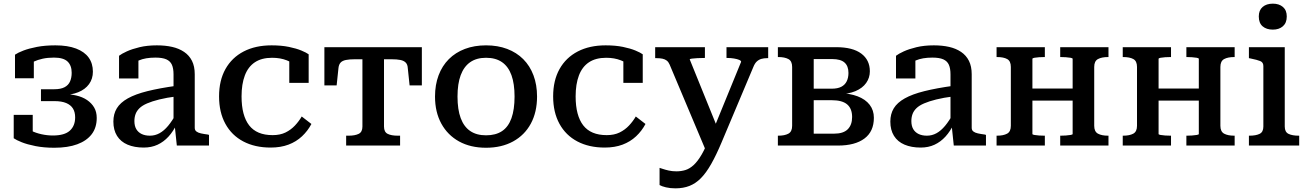

<svg xmlns="http://www.w3.org/2000/svg" viewBox="-20 -796 7152 1050"><path d="M269 -55Q333 -55 362 -81.5Q391 -108 391 -154Q391 -183 379 -202.5Q367 -222 342 -232.5Q317 -243 278 -243H204V-308H277Q312 -308 333 -319Q354 -330 363 -350.5Q372 -371 372 -398Q372 -438 349.5 -459.5Q327 -481 275 -481Q241 -481 213.5 -475Q186 -469 163.5 -458.5Q141 -448 123 -432Q121 -441 122.5 -448.5Q124 -456 129.5 -462.5Q135 -469 144 -473.5Q153 -478 165 -480V-368H62V-497Q78 -508 108 -519.5Q138 -531 182 -539.5Q226 -548 283 -548Q350 -548 396 -530.5Q442 -513 465 -481Q488 -449 488 -404Q488 -365 467 -336Q446 -307 407.5 -291.5Q369 -276 316 -276L339 -299V-259L319 -282Q361 -282 396 -274Q431 -266 456 -249Q481 -232 495 -208Q509 -184 509 -151Q509 -98 481.5 -62Q454 -26 402.5 -7Q351 12 277 12Q220 12 174.5 3Q129 -6 99 -18Q69 -30 55 -40V-168H159V-52Q146 -54 137 -59.5Q128 -65 122.5 -72.5Q117 -80 115.5 -89.5Q114 -99 117 -109Q128 -93 151.5 -81Q175 -69 206.5 -62Q238 -55 269 -55Z M946 -327V-269Q891 -262 851 -252Q811 -242 784.5 -230.5Q758 -219 743 -204.5Q728 -190 721.5 -172.5Q715 -155 715 -134Q715 -107 725.5 -89.5Q736 -72 755 -63Q774 -54 800 -54Q828 -54 852.5 -67.5Q877 -81 899.5 -108Q922 -135 945 -177L948 -120Q928 -78 901.5 -49Q875 -20 841.5 -4.5Q808 11 766 11Q715 11 677.5 -5Q640 -21 620 -53Q600 -85 600 -131Q600 -173 619 -204Q638 -235 679 -258Q720 -281 786 -297.5Q852 -314 946 -327ZM947 0 935 -114 929 -117V-389Q929 -422 920 -442Q911 -462 889.5 -471.5Q868 -481 830 -481Q775 -481 739.5 -465.5Q704 -450 687 -432Q685 -440 687.5 -448Q690 -456 696.5 -463.5Q703 -471 713 -476.5Q723 -482 737 -483V-367H631V-491Q645 -502 673.5 -515Q702 -528 743.5 -538Q785 -548 838 -548Q884 -548 921.5 -539.5Q959 -531 987 -512Q1015 -493 1030 -463Q1045 -433 1045 -390V-97Q1045 -84 1054 -77Q1063 -70 1079 -66.5Q1095 -63 1118 -60L1123 -58V0Z M1471 -57Q1512 -57 1541.5 -71.5Q1571 -86 1593 -109.5Q1615 -133 1630 -159L1683 -118Q1663 -80 1631.5 -50.5Q1600 -21 1557.5 -5Q1515 11 1460 11Q1374 11 1310.5 -22.5Q1247 -56 1212.5 -119Q1178 -182 1178 -269Q1178 -356 1213 -418.5Q1248 -481 1312.5 -514.5Q1377 -548 1465 -548Q1519 -548 1560 -539.5Q1601 -531 1628.5 -519.5Q1656 -508 1668 -499V-343H1562V-478Q1573 -477 1581.5 -472.5Q1590 -468 1595.5 -461Q1601 -454 1603 -446Q1605 -438 1604 -432Q1584 -452 1548.5 -466Q1513 -480 1468 -480Q1411 -480 1374 -455.5Q1337 -431 1319 -383.5Q1301 -336 1301 -269Q1301 -216 1311.5 -176.5Q1322 -137 1342.5 -110.5Q1363 -84 1395 -70.5Q1427 -57 1471 -57Z M2020 -472V-538H2287V-329H2220L2210 -424Q2209 -443 2199 -453.5Q2189 -464 2170 -468Q2151 -472 2119 -472ZM2021 -472H1922Q1891 -472 1871.5 -468Q1852 -464 1842.5 -453.5Q1833 -443 1831 -424L1821 -329H1754V-538H2021ZM2080 -104Q2080 -74 2100 -64Q2120 -54 2155 -54H2168V0H1873V-54H1887Q1921 -54 1941.5 -64Q1962 -74 1962 -104V-538H2080Z M2917 -268Q2917 -183 2883 -120Q2849 -57 2786 -22.5Q2723 12 2638 12Q2553 12 2490.5 -22.5Q2428 -57 2393.5 -120Q2359 -183 2359 -268Q2359 -332 2378.5 -384Q2398 -436 2434.5 -472.5Q2471 -509 2522.5 -528.5Q2574 -548 2638 -548Q2702 -548 2753.5 -528.5Q2805 -509 2841.5 -472.5Q2878 -436 2897.5 -384Q2917 -332 2917 -268ZM2482 -268Q2482 -197 2499.5 -150Q2517 -103 2551.5 -79.5Q2586 -56 2638 -56Q2691 -56 2725.5 -79Q2760 -102 2777 -149.5Q2794 -197 2794 -268Q2794 -338 2777 -385Q2760 -432 2725.5 -456Q2691 -480 2638 -480Q2586 -480 2551.5 -456Q2517 -432 2499.5 -385Q2482 -338 2482 -268Z M3298 -57Q3339 -57 3368.5 -71.5Q3398 -86 3420 -109.5Q3442 -133 3457 -159L3510 -118Q3490 -80 3458.5 -50.5Q3427 -21 3384.5 -5Q3342 11 3287 11Q3201 11 3137.5 -22.5Q3074 -56 3039.5 -119Q3005 -182 3005 -269Q3005 -356 3040 -418.5Q3075 -481 3139.5 -514.5Q3204 -548 3292 -548Q3346 -548 3387 -539.5Q3428 -531 3455.5 -519.5Q3483 -508 3495 -499V-343H3389V-478Q3400 -477 3408.5 -472.5Q3417 -468 3422.5 -461Q3428 -454 3430 -446Q3432 -438 3431 -432Q3411 -452 3375.5 -466Q3340 -480 3295 -480Q3238 -480 3201 -455.5Q3164 -431 3146 -383.5Q3128 -336 3128 -269Q3128 -216 3138.5 -176.5Q3149 -137 3169.5 -110.5Q3190 -84 3222 -70.5Q3254 -57 3298 -57Z M3917 -64 3894 -12 3842 32 3642 -443Q3636 -457 3626.5 -464.5Q3617 -472 3603 -475Q3589 -478 3569 -478H3563V-538H3835V-479H3830Q3811 -479 3793.5 -478Q3776 -477 3764 -475.5Q3752 -474 3752 -471ZM3926 -17Q3897 52 3869.5 100.5Q3842 149 3813.5 178Q3785 207 3751 220.5Q3717 234 3674 234Q3645 234 3622 228.5Q3599 223 3587 216V122Q3591 123 3604 127.5Q3617 132 3636.5 136.5Q3656 141 3679 141Q3705 141 3728 134Q3751 127 3773 107Q3795 87 3817 49.5Q3839 12 3862 -49L3876 -74L4033 -458Q4033 -464 4022.5 -468.5Q4012 -473 3994.5 -476Q3977 -479 3958 -479H3953V-538H4181V-478H4175Q4158 -478 4144 -474Q4130 -470 4119 -460Q4108 -450 4100 -430Z M4234 -538H4553Q4643 -538 4690 -503Q4737 -468 4737 -406Q4737 -371 4717 -342.5Q4697 -314 4658 -297.5Q4619 -281 4564 -281L4587 -304V-263L4566 -287Q4626 -286 4669.5 -269.5Q4713 -253 4736 -223Q4759 -193 4759 -152Q4759 -77 4707.5 -38.5Q4656 0 4563 0H4234V-54H4237Q4271 -54 4291.5 -65Q4312 -76 4312 -108V-430Q4312 -462 4291.5 -473Q4271 -484 4237 -484H4234ZM4430 -65H4541Q4592 -65 4616 -89Q4640 -113 4640 -156Q4640 -202 4613 -225Q4586 -248 4529 -248H4397V-311H4528Q4561 -311 4581 -321.5Q4601 -332 4610.5 -351.5Q4620 -371 4620 -397Q4620 -435 4598.5 -454Q4577 -473 4531 -473H4430Z M5195 -327V-269Q5140 -262 5100 -252Q5060 -242 5033.5 -230.5Q5007 -219 4992 -204.5Q4977 -190 4970.5 -172.5Q4964 -155 4964 -134Q4964 -107 4974.5 -89.5Q4985 -72 5004 -63Q5023 -54 5049 -54Q5077 -54 5101.5 -67.5Q5126 -81 5148.5 -108Q5171 -135 5194 -177L5197 -120Q5177 -78 5150.5 -49Q5124 -20 5090.5 -4.5Q5057 11 5015 11Q4964 11 4926.5 -5Q4889 -21 4869 -53Q4849 -85 4849 -131Q4849 -173 4868 -204Q4887 -235 4928 -258Q4969 -281 5035 -297.5Q5101 -314 5195 -327ZM5196 0 5184 -114 5178 -117V-389Q5178 -422 5169 -442Q5160 -462 5138.5 -471.5Q5117 -481 5079 -481Q5024 -481 4988.5 -465.5Q4953 -450 4936 -432Q4934 -440 4936.5 -448Q4939 -456 4945.5 -463.5Q4952 -471 4962 -476.5Q4972 -482 4986 -483V-367H4880V-491Q4894 -502 4922.5 -515Q4951 -528 4992.5 -538Q5034 -548 5087 -548Q5133 -548 5170.5 -539.5Q5208 -531 5236 -512Q5264 -493 5279 -463Q5294 -433 5294 -390V-97Q5294 -84 5303 -77Q5312 -70 5328 -66.5Q5344 -63 5367 -60L5372 -58V0Z M5508 -108V-430Q5508 -462 5488 -473Q5468 -484 5433 -484H5430V-538H5694V-484H5690Q5677 -484 5662 -483Q5647 -482 5636.5 -480Q5626 -478 5626 -474V-63Q5626 -60 5636.5 -58Q5647 -56 5662 -55Q5677 -54 5690 -54H5694V0H5430V-54H5433Q5467 -54 5487.5 -65Q5508 -76 5508 -108ZM5846 -63V-474Q5846 -478 5835 -480Q5824 -482 5809 -483Q5794 -484 5782 -484H5778V-538H6042V-484H6039Q6005 -484 5984.5 -473Q5964 -462 5964 -430V-108Q5964 -76 5984.5 -65Q6005 -54 6039 -54H6042V0H5778V-54H5782Q5794 -54 5809 -55Q5824 -56 5835 -58Q5846 -60 5846 -63ZM5577 -246V-312H5904V-246Z M6198 -108V-430Q6198 -462 6178 -473Q6158 -484 6123 -484H6120V-538H6384V-484H6380Q6367 -484 6352 -483Q6337 -482 6326.5 -480Q6316 -478 6316 -474V-63Q6316 -60 6326.5 -58Q6337 -56 6352 -55Q6367 -54 6380 -54H6384V0H6120V-54H6123Q6157 -54 6177.5 -65Q6198 -76 6198 -108ZM6536 -63V-474Q6536 -478 6525 -480Q6514 -482 6499 -483Q6484 -484 6472 -484H6468V-538H6732V-484H6729Q6695 -484 6674.5 -473Q6654 -462 6654 -430V-108Q6654 -76 6674.5 -65Q6695 -54 6729 -54H6732V0H6468V-54H6472Q6484 -54 6499 -55Q6514 -56 6525 -58Q6536 -60 6536 -63ZM6267 -246V-312H6594V-246Z M6941 -634Q6906 -634 6885 -652Q6864 -670 6864 -706Q6864 -740 6885 -758Q6906 -776 6941 -776Q6975 -776 6996 -758Q7017 -740 7017 -706Q7017 -671 6996 -652.5Q6975 -634 6941 -634ZM7006 -538V-104Q7006 -74 7026.5 -64Q7047 -54 7082 -54H7085V0H6810V-54H6813Q6848 -54 6868.5 -64Q6889 -74 6889 -104V-435Q6889 -455 6872 -462Q6855 -469 6820 -476L6810 -478V-538Z"/></svg>

Font: Roboto Serif Medium
Style: Regular
Weight: 500
Designer: Greg Gazdowicz
Foundry: Commercial Type
Version: Version 1.008